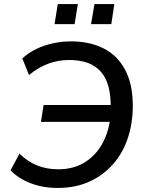

<svg xmlns="http://www.w3.org/2000/svg" viewBox="-20 -918 716 947"><path d="M264 9Q191 9 130.5 -14.5Q70 -38 32 -78L76 -160Q116 -121 163 -102Q210 -83 267 -83Q341 -83 395 -115.5Q449 -148 482 -205Q515 -262 524 -336L536 -317H182L195 -400H539L526 -381Q528 -456 509 -509.5Q490 -563 444 -592.5Q398 -622 319 -622Q268 -622 219.5 -604.5Q171 -587 123 -548L90 -630Q121 -658 159.5 -676.5Q198 -695 242 -704.5Q286 -714 330 -714Q421 -714 489.5 -680Q558 -646 596.5 -575Q635 -504 635 -396Q635 -311 610.5 -237Q586 -163 537.5 -108Q489 -53 420.5 -22Q352 9 264 9ZM429 -799 446 -898H544L529 -799ZM249 -799 265 -898H364L348 -799Z"/></svg>

Font: Nunito Sans 12pt SemiBold
Style: Italic
Weight: 600
Italic angle: -9°
Designer: Vernon Adams
Foundry: Vernon Adams
Version: Version 3.101;gftools[0.9.27]